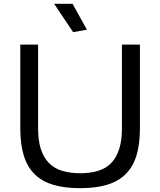

<svg xmlns="http://www.w3.org/2000/svg" viewBox="-20 -973 837 1003"><path d="M362 -805 263 -953H359L434 -818ZM399 10Q316 10 257 -8Q198 -26 160 -64Q122 -102 104 -161Q86 -220 86 -303V-740H179V-304Q179 -240 193 -195.5Q207 -151 234.5 -122.5Q262 -94 303.5 -81Q345 -68 399 -68Q453 -68 494 -81Q535 -94 562 -122.5Q589 -151 603 -195.5Q617 -240 617 -304V-740H711V-303Q711 -220 693 -161Q675 -102 637 -64Q599 -26 540 -8Q481 10 399 10Z"/></svg>

Font: Encode Sans Wide
Style: Regular
Weight: 400
Designer: Pablo Impallari, Andres Torresi
Foundry: Pablo Impallari, Andres Torresi
Version: Version 1.000; ttfautohint (v1.00) -l 8 -r 50 -G 200 -x 14 -